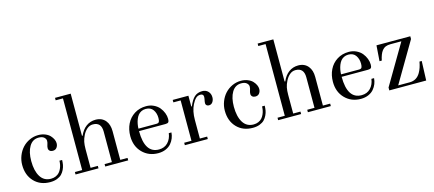

<svg xmlns="http://www.w3.org/2000/svg" viewBox="-54 -1245 3996 1768"><g transform="rotate(-15 1944.0 -361.0)"><path d="M46.9 -210.9Q46.9 -256.3 63.2 -298.3Q79.6 -340.3 107.9 -371.3Q136.2 -402.3 176 -420.9Q215.8 -439.5 260.7 -439.5Q295.9 -439.5 325 -427.7Q354 -416 370.8 -397.9Q387.7 -379.9 396.5 -360.6Q405.3 -341.3 405.3 -323.7Q405.3 -299.8 392.1 -282.2Q378.9 -264.6 353.5 -264.6Q335.4 -264.6 324.5 -274.4Q313.5 -284.2 313.5 -299.8Q313.5 -315.4 319.8 -333Q326.2 -350.1 326.2 -367.7Q326.2 -385.7 309.1 -400.9Q292 -416 257.3 -416Q199.7 -416 168.2 -363.3Q136.7 -310.5 136.7 -224.6Q136.7 -130.9 170.9 -75.7Q205.1 -20.5 271.5 -20.5Q297.4 -20.5 318.1 -29.8Q338.9 -39.1 351.6 -53.5Q364.3 -67.9 372.8 -86.9Q381.3 -106 384.8 -124.3Q388.2 -142.6 388.7 -161.1H414.1Q413.6 -137.7 409.9 -116.2Q406.2 -94.7 395.3 -71.5Q384.3 -48.3 367.7 -31.2Q351.1 -14.2 322.5 -3.2Q293.9 7.8 256.8 7.8Q162.6 7.8 104.7 -52.7Q46.9 -113.3 46.9 -210.9Z M499 0V-23.4H568.4V-707H499V-730.5H648.4V-329.1L654.3 -327.6Q677.7 -382.3 717 -410.9Q756.3 -439.5 806.6 -439.5Q867.2 -439.5 900.9 -397.9Q931.6 -359.9 931.6 -296.9V-23.4H1001V0H782.2V-23.4H851.6V-314.5Q851.6 -404.3 771.5 -404.3Q740.2 -404.3 715.8 -383.3Q691.4 -362.3 675.8 -330.6Q659.7 -298.3 654.1 -270Q648.4 -241.7 648.4 -201.2V-23.4H717.8V0Z M1077.1 -210Q1077.1 -273.9 1102.5 -325.9Q1127.9 -377.9 1176.5 -408.7Q1225.1 -439.5 1288.6 -439.5Q1327.6 -439.5 1360.4 -423.8Q1393.1 -408.2 1413.1 -383.8Q1433.1 -359.4 1444.1 -330.6Q1455.1 -301.8 1455.1 -273.4Q1455.1 -252.4 1447.8 -243.4Q1440.4 -234.4 1418.9 -234.4H1167Q1167 -23.4 1301.8 -23.4Q1354.5 -23.4 1387.2 -57.6Q1419.9 -91.8 1426.8 -145.5H1452.1Q1450.2 -117.7 1439.9 -91.6Q1429.7 -65.4 1410.4 -42.7Q1391.1 -20 1359.1 -6.1Q1327.1 7.8 1287.1 7.8Q1196.3 7.8 1136.7 -52.7Q1077.1 -113.3 1077.1 -210ZM1167.5 -257.8H1338.4Q1358.9 -257.8 1365 -269Q1371.1 -280.3 1371.1 -305.2Q1371.1 -350.6 1348.4 -383.3Q1325.7 -416 1278.3 -416Q1254.9 -416 1236.1 -406.5Q1217.3 -397 1205.1 -381.6Q1192.9 -366.2 1184.6 -345Q1176.3 -323.7 1172.4 -302.5Q1168.5 -281.2 1167.5 -257.8Z M1541 0V-23.4H1610.4V-408.2H1541V-431.6H1690.4V-329.1L1695.3 -327.6Q1720.2 -387.7 1749.3 -413.6Q1778.3 -439.5 1823.2 -439.5Q1858.4 -439.5 1879.4 -417.2Q1900.4 -395 1900.4 -361.3Q1900.4 -335.4 1887.2 -316.2Q1874 -296.9 1850.6 -296.9Q1838.4 -296.9 1829.3 -304.2Q1820.3 -311.5 1820.3 -324.2Q1820.3 -337.4 1824.7 -356.9Q1828.1 -373 1828.1 -384.8Q1828.1 -412.1 1798.3 -412.1Q1772.5 -412.1 1754.2 -394Q1735.8 -376 1719.7 -343.3Q1690.4 -285.2 1690.4 -201.2V-23.4H1759.8V0Z M1978.5 -210.9Q1978.5 -256.3 1994.9 -298.3Q2011.2 -340.3 2039.6 -371.3Q2067.9 -402.3 2107.7 -420.9Q2147.5 -439.5 2192.4 -439.5Q2227.5 -439.5 2256.6 -427.7Q2285.6 -416 2302.5 -397.9Q2319.3 -379.9 2328.1 -360.6Q2336.9 -341.3 2336.9 -323.7Q2336.9 -299.8 2323.7 -282.2Q2310.5 -264.6 2285.2 -264.6Q2267.1 -264.6 2256.1 -274.4Q2245.1 -284.2 2245.1 -299.8Q2245.1 -315.4 2251.5 -333Q2257.8 -350.1 2257.8 -367.7Q2257.8 -385.7 2240.7 -400.9Q2223.6 -416 2189 -416Q2131.3 -416 2099.9 -363.3Q2068.4 -310.5 2068.4 -224.6Q2068.4 -130.9 2102.5 -75.7Q2136.7 -20.5 2203.1 -20.5Q2229 -20.5 2249.8 -29.8Q2270.5 -39.1 2283.2 -53.5Q2295.9 -67.9 2304.4 -86.9Q2313 -106 2316.4 -124.3Q2319.8 -142.6 2320.3 -161.1H2345.7Q2345.2 -137.7 2341.6 -116.2Q2337.9 -94.7 2326.9 -71.5Q2315.9 -48.3 2299.3 -31.2Q2282.7 -14.2 2254.2 -3.2Q2225.6 7.8 2188.5 7.8Q2094.2 7.8 2036.4 -52.7Q1978.5 -113.3 1978.5 -210.9Z M2430.7 0V-23.4H2500V-707H2430.7V-730.5H2580.1V-329.1L2585.9 -327.6Q2609.4 -382.3 2648.7 -410.9Q2688 -439.5 2738.3 -439.5Q2798.8 -439.5 2832.5 -397.9Q2863.3 -359.9 2863.3 -296.9V-23.4H2932.6V0H2713.9V-23.4H2783.2V-314.5Q2783.2 -404.3 2703.1 -404.3Q2671.9 -404.3 2647.5 -383.3Q2623 -362.3 2607.4 -330.6Q2591.3 -298.3 2585.7 -270Q2580.1 -241.7 2580.1 -201.2V-23.4H2649.4V0Z M3008.8 -210Q3008.8 -273.9 3034.2 -325.9Q3059.6 -377.9 3108.2 -408.7Q3156.7 -439.5 3220.2 -439.5Q3259.3 -439.5 3292 -423.8Q3324.7 -408.2 3344.7 -383.8Q3364.7 -359.4 3375.7 -330.6Q3386.7 -301.8 3386.7 -273.4Q3386.7 -252.4 3379.4 -243.4Q3372.1 -234.4 3350.6 -234.4H3098.6Q3098.6 -23.4 3233.4 -23.4Q3286.1 -23.4 3318.8 -57.6Q3351.6 -91.8 3358.4 -145.5H3383.8Q3381.8 -117.7 3371.6 -91.6Q3361.3 -65.4 3342 -42.7Q3322.8 -20 3290.8 -6.1Q3258.8 7.8 3218.8 7.8Q3127.9 7.8 3068.4 -52.7Q3008.8 -113.3 3008.8 -210ZM3099.1 -257.8H3270Q3290.5 -257.8 3296.6 -269Q3302.7 -280.3 3302.7 -305.2Q3302.7 -350.6 3280 -383.3Q3257.3 -416 3210 -416Q3186.5 -416 3167.7 -406.5Q3148.9 -397 3136.7 -381.6Q3124.5 -366.2 3116.2 -345Q3107.9 -323.7 3104 -302.5Q3100.1 -281.2 3099.1 -257.8Z M3472.7 -283.2 3483.4 -431.6H3805.7V-405.3L3581.1 -23.4H3690.9Q3758.3 -23.4 3793 -84Q3816.9 -125 3827.1 -184.6H3848.6L3841.8 0H3490.2V-27.3L3714.4 -408.2H3611.3Q3583.5 -408.2 3564.2 -400.4Q3544.9 -392.6 3528.8 -372.1Q3507.3 -344.7 3494.1 -283.2Z"/></g></svg>

Font: Theano Didot
Style: Regular
Weight: 400
Designer: Alexey Kryukov
Version: Version 2.0